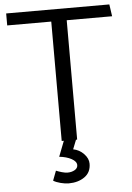

<svg xmlns="http://www.w3.org/2000/svg" viewBox="-60 -724 683 990"><g transform="rotate(-5 281.5 -229.5)"><path d="M371 129Q371 174 337.5 197.5Q304 221 255 221Q237 221 213.5 215Q190 209 176 200L195 150Q207 155 224 160Q241 165 255 165Q275 165 291 156Q307 147 307 131Q307 112 281.5 98Q256 84 218 80L249 0H238V-618H10V-680H544L553 -618H318V0H312L293 48Q325 54 348 78Q371 102 371 129Z"/></g></svg>

Font: Catamaran
Style: Regular
Weight: 400
Designer: Pria Ravichandran
Version: Version 1.000;PS 001.000;hotconv 1.0.70;makeotf.lib2.5.58329